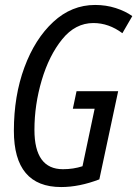

<svg xmlns="http://www.w3.org/2000/svg" viewBox="-20 -745 554 775"><path d="M227 10Q300 10 381 -21L457 -377H289L274 -306H362L313 -74Q276 -62 234 -62Q119 -62 119 -221Q119 -322 148.5 -421.5Q178 -521 231 -586.5Q284 -652 357 -652Q419 -652 474 -611L514 -680Q486 -700 447 -712.5Q408 -725 364 -725Q269 -725 195 -656.5Q121 -588 78.5 -473Q36 -358 36 -217Q36 10 227 10Z"/></svg>

Font: Noto Sans UI Condensed
Style: Italic
Weight: 400
Width: 3
Italic angle: -12°
Designer: Monotype Design Team
Foundry: Monotype Imaging Inc.
Version: Version 1.901